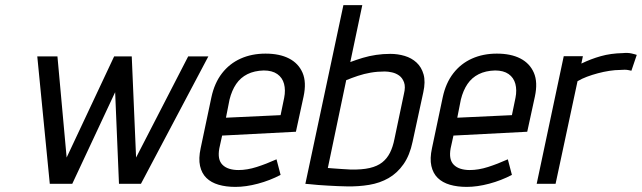

<svg xmlns="http://www.w3.org/2000/svg" viewBox="-20 -720 2514 752"><path d="M496 -499H427L241 -103L205 -499H126L175 0H263L431 -359L446 0H532L796 -499H717L513 -103Z M839 -139 850 -189 1139 -204 1169 -342Q1181 -398 1165 -435Q1149 -472 1112 -491Q1075 -510 1020 -510Q966 -510 922.5 -490.5Q879 -471 849.5 -433Q820 -395 808 -339L766 -140Q757 -99 763.5 -70Q770 -41 788.5 -23Q807 -5 836 3.5Q865 12 902 12Q943 12 990 -0.5Q1037 -13 1079 -35L1063 -96Q1023 -78 985.5 -66Q948 -54 914 -54Q894 -54 878 -59Q862 -64 851.5 -74.5Q841 -85 838 -101Q835 -117 839 -139ZM1093 -337 1079 -269 865 -259 879 -330Q888 -366 905 -391Q922 -416 949 -429.5Q976 -443 1013 -444Q1046 -444 1066 -430Q1086 -416 1092.5 -391.5Q1099 -367 1093 -337Z M1352 -477 1399 -700H1325L1176 0Q1181 0 1194.5 1.5Q1208 3 1226 4.5Q1244 6 1264.5 7Q1285 8 1304 9Q1323 10 1338 10Q1384 11 1426 4Q1468 -3 1502 -22.5Q1536 -42 1560.5 -77Q1585 -112 1596 -165L1638 -359Q1647 -400 1639 -428.5Q1631 -457 1611.5 -475Q1592 -493 1565 -501Q1538 -509 1509 -509Q1480 -509 1453 -505Q1426 -501 1401 -493.5Q1376 -486 1352 -477ZM1264 -62 1336 -406Q1358 -415 1382 -423Q1406 -431 1432 -435.5Q1458 -440 1487 -440Q1500 -440 1515.5 -436.5Q1531 -433 1543.5 -424Q1556 -415 1562.5 -397.5Q1569 -380 1562 -352L1525 -176Q1519 -145 1507.5 -122Q1496 -99 1477 -84Q1458 -69 1428 -62Q1398 -55 1353 -56Q1335 -57 1319 -58Q1303 -59 1290.5 -60Q1278 -61 1271 -61.5Q1264 -62 1264 -62Z M1745 -139 1756 -189 2045 -204 2075 -342Q2087 -398 2071 -435Q2055 -472 2018 -491Q1981 -510 1926 -510Q1872 -510 1828.5 -490.5Q1785 -471 1755.5 -433Q1726 -395 1714 -339L1672 -140Q1663 -99 1669.5 -70Q1676 -41 1694.5 -23Q1713 -5 1742 3.5Q1771 12 1808 12Q1849 12 1896 -0.5Q1943 -13 1985 -35L1969 -96Q1929 -78 1891.5 -66Q1854 -54 1820 -54Q1800 -54 1784 -59Q1768 -64 1757.5 -74.5Q1747 -85 1744 -101Q1741 -117 1745 -139ZM1999 -337 1985 -269 1771 -259 1785 -330Q1794 -366 1811 -391Q1828 -416 1855 -429.5Q1882 -443 1919 -444Q1952 -444 1972 -430Q1992 -416 1998.5 -391.5Q2005 -367 1999 -337Z M2453 -443 2474 -505Q2469 -507 2454 -510.5Q2439 -514 2419 -512Q2372 -511 2333 -500Q2294 -489 2257 -471L2263 -500H2188L2082 0H2156L2242 -402Q2259 -412 2279 -419.5Q2299 -427 2321.5 -433Q2344 -439 2366.5 -442.5Q2389 -446 2408 -446Q2429 -448 2441 -445.5Q2453 -443 2453 -443Z"/></svg>

Font: Advent Pro Medium
Style: Italic
Weight: 500
Italic angle: -12°
Version: Version 3.000